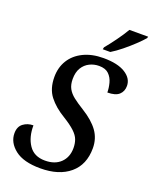

<svg xmlns="http://www.w3.org/2000/svg" viewBox="-170 -1023 894 1125"><g transform="rotate(20 277.0 -460.5)"><path d="M223 10Q118 10 64.5 -32Q11 -74 11 -132Q11 -173 37.5 -193Q64 -213 100 -213Q99 -140 132 -91Q165 -42 233 -42Q295 -42 330.5 -76.5Q366 -111 366 -168Q366 -196 357.5 -219.5Q349 -243 324 -266.5Q299 -290 252 -319Q190 -356 154 -402.5Q118 -449 118 -522Q118 -581 146 -626.5Q174 -672 227 -698Q280 -724 352 -724Q440 -724 488 -694Q536 -664 536 -617Q536 -583 513.5 -562.5Q491 -542 441 -542Q441 -570 433 -600.5Q425 -631 404 -651.5Q383 -672 343 -672Q312 -672 284.5 -658.5Q257 -645 240 -617.5Q223 -590 223 -547Q223 -512 236 -488Q249 -464 274.5 -444Q300 -424 339 -400Q407 -358 440 -312Q473 -266 473 -206Q473 -103 406 -46.5Q339 10 223 10ZM329 -771 332 -784Q357 -814 386.5 -854.5Q416 -895 437 -931H554L551 -921Q535 -902 505 -873.5Q475 -845 440.5 -817Q406 -789 376 -771Z"/></g></svg>

Font: Noto Serif SemiCondensed Medium
Style: Italic
Weight: 500
Width: 4
Italic angle: -12°
Designer: Monotype Design Team
Foundry: Monotype Imaging Inc.
Version: Version 2.013